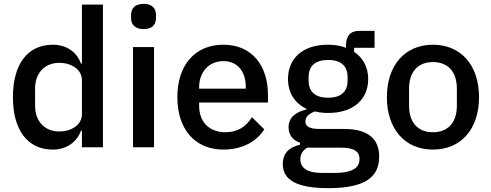

<svg xmlns="http://www.w3.org/2000/svg" viewBox="-20 -764 2548 996"><path d="M405 0H514V-740H405V-434H400C378 -496 323 -532 254 -532C123 -532 47 -431 47 -260C47 -89 123 12 254 12C323 12 378 -25 400 -86H405ZM287 -82C212 -82 162 -135 162 -215V-305C162 -385 212 -438 287 -438C353 -438 405 -402 405 -349V-171C405 -118 353 -82 287 -82Z M725 -613C770 -613 789 -637 789 -670V-687C789 -720 770 -744 725 -744C680 -744 660 -720 660 -687V-670C660 -637 680 -613 725 -613ZM670 0H779V-520H670Z M1139 12C1236 12 1312 -30 1351 -93L1287 -156C1257 -108 1214 -78 1150 -78C1062 -78 1013 -135 1013 -215V-232H1370V-273C1370 -417 1292 -532 1139 -532C991 -532 900 -426 900 -260C900 -94 991 12 1139 12ZM1139 -447C1211 -447 1255 -394 1255 -314V-304H1013V-311C1013 -391 1064 -447 1139 -447Z M1947 49C1947 -41 1893 -95 1765 -95H1637C1591 -95 1564 -106 1564 -134C1564 -160 1588 -177 1614 -186C1633 -181 1657 -178 1682 -178C1814 -178 1890 -249 1890 -354C1890 -414 1864 -464 1817 -495V-516H1923V-604H1843C1797 -604 1775 -576 1775 -530V-516C1748 -527 1716 -532 1681 -532C1549 -532 1474 -460 1474 -354C1474 -284 1508 -229 1569 -200V-196C1519 -184 1477 -158 1477 -104C1477 -65 1498 -36 1536 -24V-13C1481 -1 1447 30 1447 87C1447 166 1513 212 1683 212C1870 212 1947 157 1947 49ZM1845 61C1845 109 1803 133 1718 133H1650C1569 133 1538 104 1538 62C1538 37 1550 16 1574 2H1750C1821 2 1845 25 1845 61ZM1682 -257C1618 -257 1581 -286 1581 -345V-365C1581 -424 1618 -453 1682 -453C1746 -453 1783 -424 1783 -365V-345C1783 -286 1746 -257 1682 -257Z M2226 12C2371 12 2465 -94 2465 -260C2465 -426 2371 -532 2226 -532C2081 -532 1987 -426 1987 -260C1987 -94 2081 12 2226 12ZM2226 -78C2152 -78 2102 -124 2102 -216V-304C2102 -396 2152 -442 2226 -442C2300 -442 2350 -396 2350 -304V-216C2350 -124 2300 -78 2226 -78Z"/></svg>

Font: IBM Plex Thai Looped Medium
Style: Regular
Weight: 500
Designer: Mike Abbink, Paul van der Laan, Pieter van Rosmalen, Ben Mitchell, Mark Frömberg
Foundry: Bold Monday
Version: Version 1.0